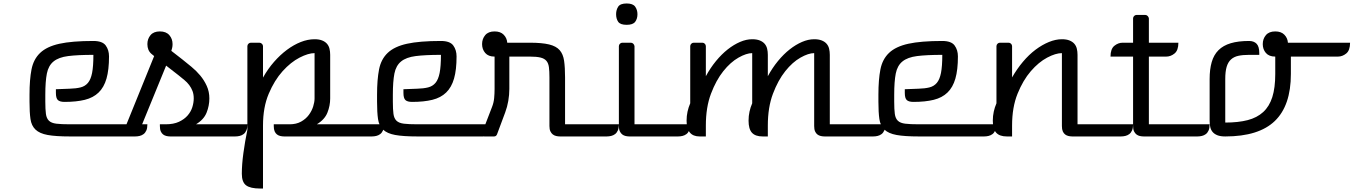

<svg xmlns="http://www.w3.org/2000/svg" viewBox="-20 -786 7797 1106"><path d="M241 -200Q241 -156 244.5 -130Q248 -104 262 -90.5Q276 -77 304.5 -73.5Q333 -70 383 -70H829Q829 -48 823 -34.5Q817 -21 807 -13.5Q797 -6 784.5 -3Q772 0 759 0H383Q301 0 254.5 -8.5Q208 -17 184.5 -39.5Q161 -62 155.5 -100.5Q150 -139 150 -200V-241Q150 -327 161.5 -386Q173 -445 211.5 -481.5Q250 -518 322.5 -534Q395 -550 518 -550Q570 -550 589 -524Q608 -498 608 -461Q608 -384 593.5 -333.5Q579 -283 548 -253Q517 -223 468.5 -211Q420 -199 352 -199Q325 -199 313.5 -209.5Q302 -220 302 -251V-272L381 -275Q418 -276 444 -282.5Q470 -289 486.5 -308.5Q503 -328 510.5 -366Q518 -404 518 -470Q427 -470 372.5 -463Q318 -456 288.5 -432Q259 -408 250 -362.5Q241 -317 241 -240Z M829 -532Q829 -562 847 -583.5Q865 -605 901 -605Q937 -605 955.5 -583.5Q974 -562 974 -532Q974 -519 971.5 -509.5Q969 -500 967 -493L1030 -444Q1055 -424 1083 -401Q1111 -378 1133.5 -351Q1156 -324 1171 -291Q1186 -258 1186 -219Q1186 -177 1170 -137Q1154 -97 1109 -70H1405Q1405 -48 1399 -34.5Q1393 -21 1383 -13.5Q1373 -6 1360.5 -3Q1348 0 1335 0H961Q950 0 939 -2.5Q928 -5 919.5 -11.5Q911 -18 906 -29.5Q901 -41 901 -60V-70H934Q980 -70 1011 -84.5Q1042 -99 1061 -121Q1080 -143 1088 -169Q1096 -195 1096 -219Q1096 -243 1089 -261.5Q1082 -280 1070 -296Q1058 -312 1042 -325Q1026 -338 1009 -352L937 -408L775 -12Q770 0 758 0H702Q688 0 688 -13Q688 -20 692 -29L868 -463L852 -476Q829 -496 829 -532Z M1405 -520Q1405 -528 1411 -534Q1417 -540 1425 -540H1474Q1482 -540 1488.5 -534Q1495 -528 1495 -520V-339Q1523 -389 1558.5 -429.5Q1594 -470 1633 -499Q1672 -528 1712.5 -544Q1753 -560 1792 -560Q1818 -560 1835.5 -553Q1853 -546 1863.5 -534Q1874 -522 1878 -505.5Q1882 -489 1882 -470V-219Q1882 -177 1866 -137Q1850 -97 1805 -70H2192Q2192 -48 2186 -34.5Q2180 -21 2170 -13.5Q2160 -6 2147.5 -3Q2135 0 2122 0H1617Q1606 0 1595 -2.5Q1584 -5 1575.5 -11.5Q1567 -18 1562 -29.5Q1557 -41 1557 -60V-70H1648Q1687 -70 1714.5 -85.5Q1742 -101 1759 -124Q1776 -147 1784 -172.5Q1792 -198 1792 -219V-480Q1756 -480 1705.5 -454Q1655 -428 1608 -376Q1561 -324 1528 -246Q1495 -168 1495 -63V300H1478Q1422 300 1397.5 281.5Q1373 263 1373 215Q1373 162 1382 96Q1391 30 1405 -38Z M2243 -200Q2243 -156 2246.5 -130Q2250 -104 2264 -90.5Q2278 -77 2306.5 -73.5Q2335 -70 2385 -70H2831Q2831 -48 2825 -34.5Q2819 -21 2809 -13.5Q2799 -6 2786.5 -3Q2774 0 2761 0H2385Q2303 0 2256.5 -8.5Q2210 -17 2186.5 -39.5Q2163 -62 2157.5 -100.5Q2152 -139 2152 -200V-241Q2152 -327 2163.5 -386Q2175 -445 2213.5 -481.5Q2252 -518 2324.5 -534Q2397 -550 2520 -550Q2572 -550 2591 -524Q2610 -498 2610 -461Q2610 -384 2595.5 -333.5Q2581 -283 2550 -253Q2519 -223 2470.5 -211Q2422 -199 2354 -199Q2327 -199 2315.5 -209.5Q2304 -220 2304 -251V-272L2383 -275Q2420 -276 2446 -282.5Q2472 -289 2488.5 -308.5Q2505 -328 2512.5 -366Q2520 -404 2520 -470Q2429 -470 2374.5 -463Q2320 -456 2290.5 -432Q2261 -408 2252 -362.5Q2243 -317 2243 -240Z M2843 -12Q2838 0 2826 0H2770Q2756 0 2756 -13Q2756 -20 2760 -29L2814 -169Q2824 -194 2826.5 -220.5Q2829 -247 2829 -274V-460Q2793 -460 2775 -481Q2757 -502 2757 -532Q2757 -562 2775 -583.5Q2793 -605 2829 -605Q2863 -605 2881.5 -586Q2900 -567 2902 -540H3032Q3102 -540 3143 -530Q3184 -520 3204 -497Q3224 -474 3229.5 -435.5Q3235 -397 3235 -340V-70H3545Q3545 -48 3539 -34.5Q3533 -21 3523 -13.5Q3513 -6 3500.5 -3Q3488 0 3475 0H3206Q3195 0 3184 -2.5Q3173 -5 3164.5 -11.5Q3156 -18 3150.5 -29.5Q3145 -41 3145 -60V-340Q3145 -376 3142 -399Q3139 -422 3127.5 -435.5Q3116 -449 3093.5 -454.5Q3071 -460 3032 -460H2914V-274Q2914 -240 2908 -205Q2902 -170 2890 -138Z M3956 -70Q3956 -48 3950 -34.5Q3944 -21 3934 -13.5Q3924 -6 3911.5 -3Q3899 0 3886 0H3606Q3595 0 3584 -2.5Q3573 -5 3564.5 -11.5Q3556 -18 3550.5 -29.5Q3545 -41 3545 -60V-520Q3545 -528 3551 -534Q3557 -540 3565 -540H3614Q3622 -540 3628 -534Q3634 -528 3635 -520V-70ZM3529 -704Q3529 -729 3541 -747.5Q3553 -766 3590 -766Q3626 -766 3639 -747.5Q3652 -729 3652 -704Q3652 -678 3639 -660.5Q3626 -643 3590 -643Q3553 -643 3541 -660.5Q3529 -678 3529 -704Z M4010 0Q3935 0 3935 -91Q3935 -118 3940.5 -143Q3946 -168 3956 -191V-520Q3956 -528 3962 -534Q3968 -540 3976 -540H4026Q4034 -540 4040 -534Q4046 -528 4046 -520V-347Q4072 -395 4104.5 -434.5Q4137 -474 4172 -501.5Q4207 -529 4243 -544.5Q4279 -560 4313 -560Q4339 -560 4356.5 -553Q4374 -546 4384.5 -534Q4395 -522 4399 -505.5Q4403 -489 4403 -470V-347Q4429 -395 4461.5 -434.5Q4494 -474 4529 -501.5Q4564 -529 4600 -544.5Q4636 -560 4670 -560Q4696 -560 4713.5 -553Q4731 -546 4741.5 -534Q4752 -522 4756 -505.5Q4760 -489 4760 -470V-70H5080Q5080 -48 5074 -34.5Q5068 -21 5058 -13.5Q5048 -6 5035.5 -3Q5023 0 5010 0H4730Q4719 0 4708 -2.5Q4697 -5 4688.5 -11.5Q4680 -18 4675 -29.5Q4670 -41 4670 -60V-480Q4637 -480 4591 -454Q4545 -428 4503.5 -376Q4462 -324 4432.5 -246Q4403 -168 4403 -63V0H4373Q4331 0 4311.5 -21.5Q4292 -43 4292 -91Q4292 -118 4297.5 -143Q4303 -168 4313 -191V-480Q4280 -480 4234 -454Q4188 -428 4146.5 -376Q4105 -324 4075.5 -246Q4046 -168 4046 -63V0Z M5131 -200Q5131 -156 5134.5 -130Q5138 -104 5152 -90.5Q5166 -77 5194.5 -73.5Q5223 -70 5273 -70H5719Q5719 -48 5713 -34.5Q5707 -21 5697 -13.5Q5687 -6 5674.5 -3Q5662 0 5649 0H5273Q5191 0 5144.5 -8.5Q5098 -17 5074.5 -39.5Q5051 -62 5045.5 -100.5Q5040 -139 5040 -200V-241Q5040 -327 5051.5 -386Q5063 -445 5101.5 -481.5Q5140 -518 5212.5 -534Q5285 -550 5408 -550Q5460 -550 5479 -524Q5498 -498 5498 -461Q5498 -384 5483.5 -333.5Q5469 -283 5438 -253Q5407 -223 5358.5 -211Q5310 -199 5242 -199Q5215 -199 5203.5 -209.5Q5192 -220 5192 -251V-272L5271 -275Q5308 -276 5334 -282.5Q5360 -289 5376.5 -308.5Q5393 -328 5400.5 -366Q5408 -404 5408 -470Q5317 -470 5262.5 -463Q5208 -456 5178.5 -432Q5149 -408 5140 -362.5Q5131 -317 5131 -240Z M5780 0Q5738 0 5718.5 -21.5Q5699 -43 5699 -91Q5699 -118 5704.5 -143Q5710 -168 5720 -191V-520Q5720 -528 5726 -534Q5732 -540 5740 -540H5790Q5798 -540 5804 -534Q5810 -528 5810 -520V-340Q5838 -389 5872.5 -430Q5907 -471 5945 -499.5Q5983 -528 6022 -544Q6061 -560 6097 -560Q6123 -560 6140.5 -553Q6158 -546 6168.5 -534Q6179 -522 6183 -505.5Q6187 -489 6187 -470V-70H6507Q6507 -48 6501 -34.5Q6495 -21 6485 -13.5Q6475 -6 6462.5 -3Q6450 0 6437 0H6157Q6146 0 6135 -2.5Q6124 -5 6115.5 -11.5Q6107 -18 6102 -29.5Q6097 -41 6097 -60V-480Q6061 -480 6012 -454Q5963 -428 5918 -376Q5873 -324 5841.5 -246Q5810 -168 5810 -63V0Z M6598 -460V-70H6948Q6948 -48 6942 -34.5Q6936 -21 6926 -13.5Q6916 -6 6903.5 -3Q6891 0 6878 0H6568Q6557 0 6546 -2.5Q6535 -5 6526.5 -11.5Q6518 -18 6512.5 -29.5Q6507 -41 6507 -60V-460H6377Q6377 -504 6399 -522Q6421 -540 6447 -540H6507V-680Q6507 -688 6513 -694Q6519 -700 6527 -700H6577Q6585 -700 6591 -694Q6597 -688 6598 -680V-540H6768Q6768 -496 6746 -478Q6724 -460 6698 -460Z M7254 -532Q7254 -562 7272 -583.5Q7290 -605 7326 -605Q7360 -605 7378.5 -586Q7397 -567 7399 -540H7757Q7757 -496 7735 -478Q7713 -460 7687 -460H7416V-360Q7416 -178 7323.5 -89Q7231 0 7038 0Q7010 0 6992.5 -7Q6975 -14 6965 -26Q6955 -38 6951.5 -54.5Q6948 -71 6948 -90V-331Q6948 -387 6960 -428.5Q6972 -470 6999 -497Q7026 -524 7069.5 -537Q7113 -550 7175 -550Q7203 -550 7218.5 -534Q7234 -518 7234 -480V-470H7175Q7139 -470 7113.5 -464.5Q7088 -459 7071 -443.5Q7054 -428 7046 -401Q7038 -374 7038 -331V-80Q7113 -80 7167 -94Q7221 -108 7256.5 -140.5Q7292 -173 7309 -226.5Q7326 -280 7326 -360V-460Q7290 -460 7272 -481Q7254 -502 7254 -532Z"/></svg>

Font: Warnes
Style: Regular
Weight: 400
Designer: Eduardo Rodriguez Tunni
Foundry: Eduardo Rodriguez Tunni
Version: Version 1.001